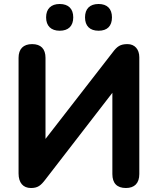

<svg xmlns="http://www.w3.org/2000/svg" viewBox="-20 -934 791 962"><path d="M135 8C169 8 184 -4 207 -34L543 -469V-62C543 -16 566 8 611 8C654 8 678 -16 678 -62V-647C678 -687 655 -713 619 -713C583 -713 567 -702 544 -671L208 -238V-644C208 -689 185 -713 141 -713C97 -713 73 -689 73 -644V-65C73 -18 96 8 135 8ZM474 -780C518 -780 541 -804 541 -847C541 -890 517 -914 474 -914C430 -914 406 -890 406 -847C406 -804 430 -780 474 -780ZM279 -780C323 -780 347 -804 347 -847C347 -890 323 -914 279 -914C236 -914 211 -890 211 -847C211 -804 236 -780 279 -780Z"/></svg>

Font: SN Pro
Style: Bold
Weight: 700
Designer: Tobias Whetton
Foundry: Supernotes
Version: Version 1.003;Glyphs 3.3 (3324)